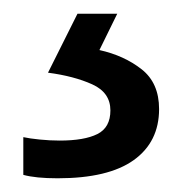

<svg xmlns="http://www.w3.org/2000/svg" viewBox="-20 -20 265 280"><path d="M212 139Q212 187 175 213.5Q138 240 64 240Q32 240 14 235V180Q23 182 38 183.5Q53 185 67 185Q103 185 122 175.5Q141 166 141 141Q141 115 114.5 103Q88 91 50 86L93 0H151L125 53Q161 61 186.5 81Q212 101 212 139Z"/></svg>

Font: Noto Sans Hatran
Style: Regular
Weight: 400
Designer: Monotype Design Team
Foundry: Monotype Imaging Inc.
Version: Version 2.001; ttfautohint (v1.8.4.7-5d5b)